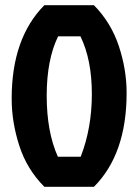

<svg xmlns="http://www.w3.org/2000/svg" viewBox="-20 -720 533 740"><path d="M342 0H151Q84 -67 54.5 -158Q25 -249 25 -340Q25 -573 151 -700H342Q408 -633 438 -542.5Q468 -452 468 -362Q468 -126 342 0ZM290 -580H204Q160 -490 160 -351Q160 -212 203 -116H291Q334 -226 334 -358Q334 -490 290 -580Z"/></svg>

Font: Jockey One
Style: Regular
Weight: 400
Designer: TypeTogether
Foundry: TypeTogether
Version: Version 1.002